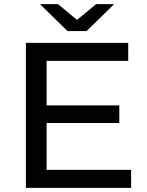

<svg xmlns="http://www.w3.org/2000/svg" viewBox="-20 -907 710 927"><path d="M105 0V-700H599V-613H205V-398H556V-313H205V-87H613V0ZM306 -757 173 -887H260L352 -811L444 -887H531L398 -757Z"/></svg>

Font: Montserrat Medium
Style: Regular
Weight: 500
Designer: Julieta Ulanovsky
Foundry: Julieta Ulanovsky
Version: Version 9.000; ttfautohint (v1.8.4.7-5d5b)